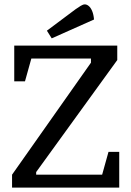

<svg xmlns="http://www.w3.org/2000/svg" viewBox="-20 -856 599 876"><path d="M35 0V-59L395 -570V-589H123L94 -485H45V-648H515V-582L145 -71V-59H446L475 -163H524V0ZM216 -681 194 -716 325 -814Q338 -823 348.5 -829.5Q359 -836 367 -836Q376 -836 385 -828.5Q394 -821 400.5 -805.5Q407 -790 409 -767Z"/></svg>

Font: Faustina VF Beta
Style: Regular
Weight: 400
Designer: Alfonso Garcia
Foundry: Omnibus-Type
Version: Version 1.006